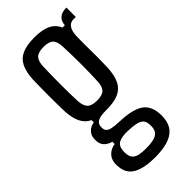

<svg xmlns="http://www.w3.org/2000/svg" viewBox="-246 -657 873 873"><g transform="rotate(-45 190.5 -220.0)"><path d="M183 167.5Q116 167.5 78.2 147.2Q40.5 127 36 82Q36 77.5 35.2 71.2Q34.5 65 35 58Q37 30 54.5 13.8Q72 -2.5 96.5 -6V-20.5Q74 -27 61.5 -39.8Q49 -52.5 47.5 -72.5Q47 -77 47 -81.5Q47 -86 47.5 -91Q49 -112 63.8 -126Q78.5 -140 99 -142.5V-157Q71 -170.5 57.2 -198.5Q43.5 -226.5 41 -271Q40.5 -301.5 40 -325.8Q39.5 -350 39.5 -372Q39.5 -394 40 -419.2Q40.5 -444.5 41 -477.5Q43.5 -523 57.8 -551.8Q72 -580.5 101.8 -593.8Q131.5 -607 180.5 -607Q231 -607 260.2 -593Q289.5 -579 303.5 -548H318Q320 -574.5 335.8 -587.2Q351.5 -600 380 -600V-539.5H364Q344.5 -539.5 333 -523.2Q321.5 -507 320.5 -473L320 -420.5Q320.5 -400.5 320.5 -382.8Q320.5 -365 320.5 -348Q320.5 -331 320.2 -312.5Q320 -294 319 -271Q316.5 -224.5 302 -196Q287.5 -167.5 258 -154.8Q228.5 -142 180 -142Q141 -142.5 124.2 -133.2Q107.5 -124 107.5 -103.5V-98.5Q108 -85.5 114.8 -78.2Q121.5 -71 138 -67.2Q154.5 -63.5 184 -62.5Q258 -60.5 296 -38.5Q334 -16.5 339 37.5Q339.5 44.5 339.5 51.5Q339.5 58.5 339 67Q336 104.5 316.5 126.5Q297 148.5 262.8 158Q228.5 167.5 183 167.5ZM184.5 109.5Q210 109.5 229 105.5Q248 101.5 259 91.2Q270 81 271.5 62.5Q272.5 56 272.2 50.8Q272 45.5 271.5 39.5Q269.5 20.5 258.5 11.5Q247.5 2.5 228.8 -1Q210 -4.5 184.5 -5.5Q146.5 -7.5 125.5 2.2Q104.5 12 102 40.5Q101.5 45.5 101.5 51.5Q101.5 57.5 102 62.5Q103.5 82 113.8 92.2Q124 102.5 141.8 106Q159.5 109.5 184.5 109.5ZM180 -202Q214 -202 227.8 -215.8Q241.5 -229.5 243 -262.5Q244 -287 244.8 -314.8Q245.5 -342.5 245.5 -371.8Q245.5 -401 244.8 -430.2Q244 -459.5 243 -486Q241.5 -520 227.5 -533.5Q213.5 -547 180 -547Q146.5 -547 132 -533.5Q117.5 -520 116 -485.5Q115 -456 114.5 -426.8Q114 -397.5 114 -369.2Q114 -341 114.5 -314.5Q115 -288 116 -263.5Q118 -230.5 132 -216.2Q146 -202 180 -202Z"/></g></svg>

Font: Big Shoulders Display Thin Medium
Style: Regular
Weight: 500
Version: Version 2.002